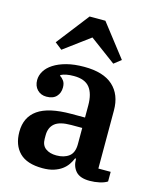

<svg xmlns="http://www.w3.org/2000/svg" viewBox="-118 -868 796 964"><g transform="rotate(15 280.0 -386.5)"><path d="M195 12Q114 12 75 -27Q36 -66 36 -135Q36 -211 91.5 -250Q147 -289 265 -289H336V-352Q336 -413 311 -444.5Q286 -476 229 -476Q185 -476 161 -463V-459Q171 -453 180.5 -440.5Q190 -428 190 -406Q190 -377 172.5 -358.5Q155 -340 121 -340Q92 -340 73.5 -359Q55 -378 55 -409Q55 -433 68.5 -455.5Q82 -478 109 -495.5Q136 -513 175.5 -523.5Q215 -534 267 -534Q367 -534 417 -488.5Q467 -443 467 -361V-59H531V-9Q516 1 491 6.5Q466 12 440 12Q390 12 368 -12.5Q346 -37 346 -75V-78H341Q334 -61 323 -45Q312 -29 295 -16.5Q278 -4 253.5 4Q229 12 195 12ZM246 -68Q286 -68 311 -87Q336 -106 336 -151V-235H279Q219 -235 193.5 -213.5Q168 -192 168 -152V-134Q168 -100 189.5 -84Q211 -68 246 -68ZM96 -616 227 -785H309L440 -616L403 -587L268 -687L133 -587Z"/></g></svg>

Font: IBM Plex Serif SemiBold
Style: Regular
Weight: 600
Designer: Mike Abbink, Paul van der Laan, Pieter van Rosmalen
Foundry: Bold Monday
Version: Version 2.5